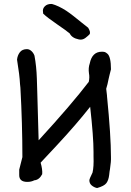

<svg xmlns="http://www.w3.org/2000/svg" viewBox="-20 -892 660 969"><path d="M470 57Q455 54 443 44Q431 34 431 18Q431 11 447 -21Q454 -50 452 -103V-125Q452 -202 435 -353Q365 -264 270 -162L185 -71Q195 -37 193 -13Q178 16 153 18Q138 26 118 26Q77 26 77 -8V-36L93 -99Q93 -267 83 -449L81 -468Q79 -512 66 -591Q68 -612 80 -628Q92 -644 116 -644Q128 -644 138.5 -634.5Q149 -625 154 -611Q164 -558 166 -495L168 -430L175 -184Q341 -365 428 -479Q433 -502 429 -522Q425 -549 433 -572Q445 -631 494 -631Q503 -631 508.5 -629.5Q514 -628 522.5 -620.5Q531 -613 535.5 -593.5Q540 -574 540 -542Q537 -533 533 -514.5Q529 -496 528 -493Q523 -466 516 -444L520 -410V-407Q540 -207 540 -99Q541 -78 535 -38Q533 -29 531 -9Q528 17 517 32Q506 47 470 57ZM378 -693Q343 -700 332 -723Q317 -736 268 -769.5Q219 -803 198 -823L197 -832Q194 -848 206.5 -860.5Q219 -873 242 -872Q275 -863 314 -838Q332 -826 351 -811Q370 -796 391.5 -778.5Q413 -761 425 -752Q439 -729 432 -719Q431 -718 427.5 -714.5Q424 -711 422 -709.5Q420 -708 416.5 -705Q413 -702 411 -700.5Q409 -699 405.5 -697Q402 -695 399 -694Q396 -693 392.5 -692.5Q389 -692 385.5 -692Q382 -692 378 -693Z"/></svg>

Font: Excalifont
Style: Regular
Weight: 400
Designer: Your Own Font Foundry (Virgil); Ján Filípek / DizajnDesign (Excalifont, modifications)
Foundry: Your Own Font Foundry (Virgil); Ján Filípek / DizajnDesign (Excalifont, modifications)
Version: Version 1.000;Glyphs 3.2 (3227)